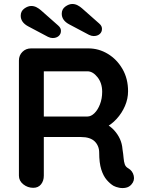

<svg xmlns="http://www.w3.org/2000/svg" viewBox="-20 -943 727 964"><path d="M147 0Q119 0 97 -17.5Q75 -35 75 -61V-639Q75 -665 92.5 -682.5Q110 -700 136 -700H424Q476 -700 521.5 -672.5Q567 -645 595 -596.5Q623 -548 623 -485Q623 -447 607.5 -411Q592 -375 565.5 -346Q539 -317 506 -301L507 -324Q535 -309 553.5 -288.5Q572 -268 582.5 -244.5Q593 -221 595 -194Q599 -169 600.5 -150Q602 -131 606.5 -118Q611 -105 624 -98Q646 -85 651.5 -60.5Q657 -36 640 -17Q629 -4 612 -0.5Q595 3 578 -0.5Q561 -4 550 -10Q533 -20 516 -39.5Q499 -59 488.5 -92Q478 -125 478 -177Q478 -194 472 -208.5Q466 -223 455 -233.5Q444 -244 427 -249.5Q410 -255 387 -255H185L200 -278V-61Q200 -35 186 -17.5Q172 0 147 0ZM186 -358H419Q437 -358 454 -374.5Q471 -391 482 -419.5Q493 -448 493 -482Q493 -526 469.5 -555.5Q446 -585 419 -585H188L200 -617V-334ZM244 -752Q239 -752 233 -753.5Q227 -755 221 -758L121 -811Q84 -831 84 -864Q84 -887 102 -900Q120 -913 137 -913Q151 -913 163.5 -906.5Q176 -900 186 -891L272 -815Q280 -808 283 -801.5Q286 -795 286 -788Q286 -772 274.5 -762Q263 -752 244 -752ZM450 -762Q445 -762 439 -763.5Q433 -765 427 -768L327 -821Q290 -841 290 -874Q290 -897 308 -910Q326 -923 343 -923Q357 -923 369.5 -916.5Q382 -910 392 -901L478 -825Q486 -818 489 -811.5Q492 -805 492 -798Q492 -782 480.5 -772Q469 -762 450 -762Z"/></svg>

Font: zvoove
Style: Bold
Weight: 700
Designer: Vernon Adams (Nunito) & Andrew Paglinawan (Quicksand)
Foundry: zvoove
Version: Version 3.006